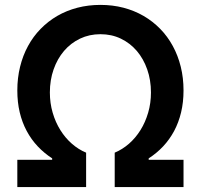

<svg xmlns="http://www.w3.org/2000/svg" viewBox="-20 -757 813 777"><path d="M50.1 -110.4H191.1V-116.1Q158.7 -137.1 132.6 -164.8Q106.5 -192.5 88.1 -226.9Q69.6 -261.4 59.8 -302.4Q50.1 -343.4 50.1 -391Q50.1 -441.8 61.3 -487Q72.4 -532.3 93.4 -570.8Q114.3 -609.4 144.4 -640.1Q174.4 -670.8 211.6 -692.5Q248.9 -714.1 293.1 -725.7Q337.4 -737.2 386.4 -737.2Q435.7 -737.2 479.8 -725.7Q523.8 -714.1 561.1 -692.5Q598.4 -670.8 628.4 -640.1Q658.4 -609.4 679.3 -570.8Q700.3 -532.3 711.5 -487Q722.7 -441.8 722.7 -391Q722.7 -343.4 712.9 -302.4Q703.1 -261.4 684.7 -226.9Q666.2 -192.5 640.3 -164.8Q614.3 -137.1 581.7 -116.1V-110.4H722.7V0H444.2V-139.2Q475.1 -152 502 -175.4Q528.8 -198.9 548.5 -230.5Q568.2 -262.1 579.5 -300.8Q590.9 -339.5 590.9 -382.8Q590.9 -432.9 575.8 -476Q560.7 -519.2 533.6 -551Q506.4 -582.7 468.9 -600.7Q431.5 -618.6 386.4 -618.6Q341.6 -618.6 304 -600.7Q266.3 -582.7 239.2 -551Q212 -519.2 196.9 -476Q181.8 -432.9 181.8 -382.8Q181.8 -339.5 193.2 -300.8Q204.5 -262.1 224.3 -230.5Q244 -198.9 270.8 -175.4Q297.6 -152 328.5 -139.2V0H50.1Z"/></svg>

Font: Interop SemBd
Style: Regular
Weight: 600
Designer: Rasmus Andersson, Google, Jang Haemin
Foundry: jhaemin
Version: Version 1.008